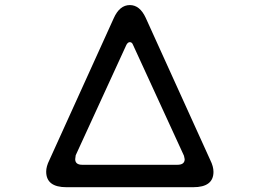

<svg xmlns="http://www.w3.org/2000/svg" viewBox="-20 -742 1040 769"><path d="M165 -54.7Q165 -75.2 177.7 -100.6L435.5 -668.9Q459 -721.7 500 -721.7Q540 -721.7 563.5 -670.9L822.3 -100.6Q835 -75.2 835 -53.7Q835 7.8 753.9 7.8H246.1Q165 7.8 165 -54.7ZM719.7 -104.5 716.8 -118.2 512.7 -562.5Q508.8 -573.2 500 -573.2Q492.2 -573.2 486.3 -562.5L283.2 -120.1L281.2 -104.5Q281.2 -82 309.6 -82H690.4Q719.7 -82 719.7 -104.5Z"/></svg>

Font: jf-openhuninn-1.0
Style: Regular
Weight: 400
Designer: [Kosugi Maru]
      Designed by Motoya company      

      [Varela Round]
      Joe Prince(Latin component); Avraham Co
Foundry: justfont CO.,LTD.
Version: 1.0